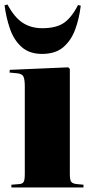

<svg xmlns="http://www.w3.org/2000/svg" viewBox="-20 -824 408 844"><path d="M30 0V-12L66 -15Q79 -16 84 -24.5Q89 -33 89 -59V-444Q89 -475 83 -487.5Q77 -500 54 -502L22 -505L23 -517L280 -528L287 -521V-59Q287 -33 293 -25Q299 -17 316 -15L347 -12V0ZM165 -587Q109 -587 75 -617.5Q41 -648 24 -697Q7 -746 0 -801L13 -804Q43 -748 79.5 -724Q116 -700 166 -700Q227 -700 261 -723.5Q295 -747 323 -802L335 -799Q328 -741 310 -693Q292 -645 257.5 -616Q223 -587 165 -587Z"/></svg>

Font: Literata 72pt ExtraBold
Style: Regular
Weight: 800
Designer: Latin by Veronika Burian and Jose Scaglione. Greek by Irene Vlachou. Cyrillic by Vera Evstafieva.
Foundry: TypeTogether
Version: Version 3.002